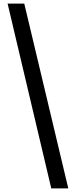

<svg xmlns="http://www.w3.org/2000/svg" viewBox="-20 -897 417 1060"><path d="M263 143 22 -877H114L357 143Z"/></svg>

Font: Farlight84_Sys_V01
Style: Regular
Weight: 400
Designer: Ryoko NISHIZUKA  (kana, bopomofo & ideographs); Paul D. Hunt (Latin, Greek & Cyrillic); Sandoll Communications , Soo-you
Foundry: Adobe
Version: Version 2.004;October 29, 2024;FontCreator 14.0.0.2814 64-bi